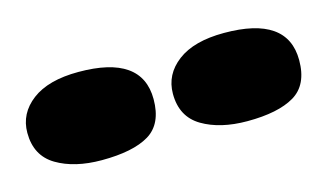

<svg xmlns="http://www.w3.org/2000/svg" viewBox="-36 -958 523 307"><g transform="rotate(-15 226.0 -804.0)"><path d="M241 -804Q241 -836 268 -856.5Q295 -877 345 -877Q450 -877 450 -804Q450 -763 423 -747Q396 -731 345 -731Q300 -731 270.5 -748.5Q241 -766 241 -804ZM0 -804Q0 -836 27 -856.5Q54 -877 104 -877Q209 -877 209 -804Q209 -763 182.5 -747Q156 -731 104 -731Q59 -731 29.5 -748.5Q0 -766 0 -804Z"/></g></svg>

Font: Coiny 2.0
Style: Regular
Weight: 400
Version: Version 1.001 July 11, 2018